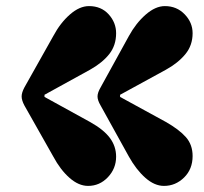

<svg xmlns="http://www.w3.org/2000/svg" viewBox="-20 -657 670 630"><path d="M155 -539Q178 -582 209.5 -609.5Q241 -637 272 -637Q312 -637 336.5 -610Q361 -583 361 -548Q361 -508 338.5 -479.5Q316 -451 275 -428L126 -346V-339L275 -257Q320 -232 340.5 -204.5Q361 -177 361 -143Q361 -104 334 -75.5Q307 -47 269 -47Q238 -47 208 -73.5Q178 -100 155 -143L60 -311Q51 -328 51 -340.5Q51 -353 60 -370ZM310 -311Q300 -328 300 -340.5Q300 -353 310 -370L403 -539Q426 -581 458 -609Q490 -637 521 -637Q560 -637 586 -610Q612 -583 612 -548Q612 -508 588 -479Q564 -450 524 -428L374 -346V-339L524 -257Q568 -232 590 -207Q612 -182 612 -145Q612 -102 584 -74.5Q556 -47 518 -47Q487 -47 457 -73.5Q427 -100 403 -143Z"/></svg>

Font: Bagel Fat One
Style: Regular
Weight: 400
Designer: Kyung-won Kim
Foundry: JAMO
Version: Version 1.000; ttfautohint (v1.8.4.7-5d5b);gftools[0.9.28]